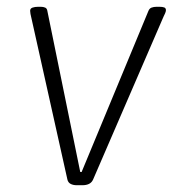

<svg xmlns="http://www.w3.org/2000/svg" viewBox="-20 -545 525 567"><path d="M207 2Q196 2 188.5 -2Q181 -6 179 -15L72 -495Q71 -498 70 -504Q69 -510 69 -513Q69 -520 76 -522.5Q83 -525 93 -525H100Q108 -525 113.5 -522.5Q119 -520 120 -512L217 -37H221L418 -512Q421 -520 427.5 -522.5Q434 -525 443 -525H450Q460 -525 465 -523Q470 -521 470 -515Q470 -511 467.5 -505.5Q465 -500 463 -496L255 -15Q251 -6 243 -2Q235 2 223 2Z"/></svg>

Font: Asap ExtraLight
Style: Italic
Weight: 250
Italic angle: -6°
Version: Version 3.001